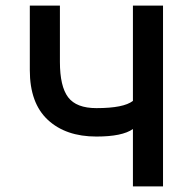

<svg xmlns="http://www.w3.org/2000/svg" viewBox="-20 -669 694 689"><path d="M87 -417V-649H195V-447Q195 -359 224.5 -320Q254 -281 326 -281Q424 -281 457 -307V-649H565V0H457V-206Q419 -179 326 -179Q216 -179 151.5 -239Q87 -299 87 -417Z"/></svg>

Font: Karmilla
Style: Bold
Weight: 700
Designer: Jonathan Pinhorn
Version: Version 1.000